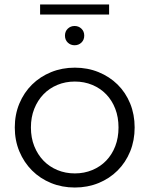

<svg xmlns="http://www.w3.org/2000/svg" viewBox="-20 -832 667 857"><path d="M46 -263Q46 -321 66.5 -370Q87 -419 123 -454.5Q159 -490 208 -510Q257 -530 314 -530Q371 -530 420 -510Q469 -490 505 -454.5Q541 -419 561 -370Q581 -321 581 -263Q581 -205 561 -156Q541 -107 505 -71Q469 -35 420 -15Q371 5 314 5Q257 5 208 -15Q159 -35 123 -71Q87 -107 66.5 -156Q46 -205 46 -263ZM509 -263Q509 -309 494.5 -346.5Q480 -384 454 -411Q428 -438 392 -453Q356 -468 314 -468Q272 -468 236 -453Q200 -438 174 -411Q148 -384 133 -346.5Q118 -309 118 -263Q118 -217 133 -179.5Q148 -142 174 -115Q200 -88 236 -73Q272 -58 314 -58Q356 -58 392 -73Q428 -88 454 -115Q480 -142 494.5 -179.5Q509 -217 509 -263ZM270 -673Q270 -692 282.5 -704Q295 -716 313 -716Q331 -716 343.5 -704Q356 -692 356 -673Q356 -654 343.5 -642Q331 -630 313 -630Q295 -630 282.5 -642Q270 -654 270 -673ZM159 -812H467V-767H159Z"/></svg>

Font: CMG Sans
Style: Regular
Weight: 400
Designer: Julieta Ulanovsky
Foundry: Julieta Ulanovsky
Version: Version 7.200